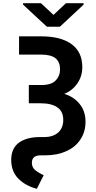

<svg xmlns="http://www.w3.org/2000/svg" viewBox="-20 -957 601 1199"><path d="M238 -730Q359 -730 426 -682Q494 -633 494 -538Q494 -481 463 -436Q431 -390 381 -371Q441 -353 477 -308Q514 -263 514 -197Q514 -133 482 -86Q451 -38 394 -13Q337 13 263 13H235Q206 13 192 25Q179 38 179 59Q179 90 202 107Q225 125 253 137L210 222Q140 204 95 159Q50 114 50 41Q50 -30 98 -66Q147 -101 228 -101H257Q310 -101 343 -129Q375 -158 375 -208Q375 -261 339 -286Q302 -312 235 -312H160V-426H237Q300 -426 327 -454Q355 -482 355 -525Q355 -569 327 -593Q298 -616 238 -616H99V-730ZM392 -937H502V-928L354 -790H273L124 -928V-937H236L314 -864Z"/></svg>

Font: Sinter Bold
Style: Regular
Weight: 700
Foundry: Adobe & rsms
Version: Version 1.000